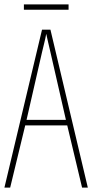

<svg xmlns="http://www.w3.org/2000/svg" viewBox="-20 -848 417 868"><path d="M351 0 284 -281H94L26 0H0L170 -714H208L377 0ZM208 -612Q202 -637 198 -655Q194 -673 189 -695Q185 -673 180.5 -655.5Q176 -638 170 -612L100 -306H278ZM290 -828V-804H88V-828Z"/></svg>

Font: Noto Sans Telugu ExtraCondensed Thin
Style: Regular
Weight: 100
Width: 2
Designer: Jelle Bosma - Monotype Design Team
Foundry: Monotype Imaging Inc.
Version: Version 2.005; ttfautohint (v1.8.4.7-5d5b)